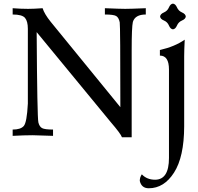

<svg xmlns="http://www.w3.org/2000/svg" viewBox="-20 -738 1078 1043"><path d="M695.3 7.8H642.6Q636.2 -11.2 581.5 -74.7L179.2 -563.5Q182.1 -100.1 188.5 -72.8Q194.3 -49.8 208.7 -42Q223.1 -34.2 268.1 -34.2V0Q180.2 -3.4 157.7 -3.4Q111.8 -3.4 48.8 0V-34.2Q92.3 -34.2 109.1 -53.5Q126 -72.8 131.3 -175.3V-581.5Q131.3 -622.1 116 -640.6Q100.6 -659.2 48.8 -659.2V-693.4Q92.8 -689.9 132.3 -689.9Q163.6 -689.9 211.4 -693.4Q221.2 -662.1 255.4 -619.6L633.8 -155.8Q633.8 -596.7 630.4 -616.7Q625 -643.1 610.8 -651.1Q596.7 -659.2 549.8 -659.2V-693.4Q634.3 -689.9 660.2 -689.9Q688 -689.9 772 -693.4V-659.2Q713.9 -659.2 701.7 -618.7Q695.3 -590.3 695.3 -466.8ZM919.4 -578.6Q905.8 -580.1 897.7 -599.4Q889.6 -618.7 870.4 -626.7Q851.1 -634.8 849.6 -648.4Q851.1 -662.1 870.4 -670.4Q889.6 -678.7 897.7 -697.8Q905.8 -716.8 919.4 -718.3Q933.1 -716.8 941.4 -697.8Q949.7 -678.7 968.8 -670.4Q987.8 -662.1 989.3 -648.4Q987.8 -634.8 968.8 -626.7Q949.7 -618.7 941.4 -599.4Q933.1 -580.1 919.4 -578.6ZM788.1 284.7Q748.5 284.7 739.3 244.6Q739.3 224.6 750.5 209Q777.8 238.3 822.8 238.3Q897.9 237.8 897.9 120.1V-360.4Q897.9 -436 848.6 -436V-466.3Q929.7 -484.9 983.4 -522.5Q980.5 -463.4 980.5 -431.6V-51.3Q980 114.3 925.5 199.5Q871.1 284.7 788.1 284.7Z"/></svg>

Font: Almanac
Style: Regular
Weight: 400
Designer: Eden's Almanac
Version: Version 3.501;March 28, 2021;FontCreator 13.0.0.2683 64-bit